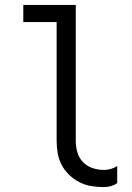

<svg xmlns="http://www.w3.org/2000/svg" viewBox="-20 -755 540 783"><path d="M404 8Q378 8 353 4Q328 0 305 -11.5Q282 -23 263 -41Q244 -59 232 -81.5Q220 -104 215.5 -129Q211 -154 211 -180V-665H75V-735H289V-180Q289 -157 295.5 -134Q302 -111 318.5 -94Q335 -77 357.5 -69.5Q380 -62 404 -62Q418 -62 432 -66Q446 -70 458 -78V-8Q446 0 432 4Q418 8 404 8Z"/></svg>

Font: Iosevka Term Curly
Style: Regular
Weight: 400
Designer: Belleve Invis
Foundry: Belleve Invis
Version: Version 32.3.0